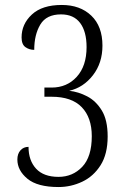

<svg xmlns="http://www.w3.org/2000/svg" viewBox="-20 -744 512 774"><path d="M216 10Q131 10 90.5 -23.5Q50 -57 50 -101Q50 -124 62.5 -138Q75 -152 95 -152Q95 -97 125.5 -64Q156 -31 216 -31Q273 -31 311.5 -71.5Q350 -112 350 -195Q350 -270 309.5 -312Q269 -354 188 -354H159V-391H188Q250 -391 289.5 -434.5Q329 -478 329 -554Q329 -617 303 -651.5Q277 -686 226 -686Q167 -686 142.5 -645Q118 -604 118 -543Q98 -543 82.5 -554Q67 -565 67 -593Q67 -647 108.5 -685.5Q150 -724 229 -724Q303 -724 348 -681Q393 -638 393 -560Q393 -490 354.5 -440.5Q316 -391 259 -378Q296 -374 331.5 -355.5Q367 -337 390.5 -298.5Q414 -260 414 -194Q414 -123 385.5 -78Q357 -33 311.5 -11.5Q266 10 216 10Z"/></svg>

Font: Noto Serif Condensed Light
Style: Regular
Weight: 300
Width: 3
Designer: Monotype Design Team
Foundry: Monotype Imaging Inc.
Version: Version 2.013